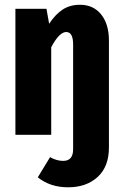

<svg xmlns="http://www.w3.org/2000/svg" viewBox="-20 -568 520 809"><path d="M316.9 -547.9Q373.5 -547.9 406.2 -507.1Q439 -466.3 439 -397V53.2Q439 134.3 391.4 177.7Q343.8 221.2 267.1 221.2Q191.4 221.2 139.2 179.2L190.9 94.2Q218.8 109.9 246.1 109.9Q288.1 109.9 288.1 61V-380.9Q288.1 -433.1 258.8 -433.1Q230 -433.1 195.8 -369.1V0H44.9V-530.8H175.8L187 -467.8Q213.9 -508.3 244.6 -528.1Q275.4 -547.9 316.9 -547.9Z"/></svg>

Font: Fira Sans Compressed
Style: Bold
Weight: 700
Width: 1
Designer: Carrois Corporate & Edenspiekermann AG
Foundry: Carrois Corporate GbR & Edenspiekermann AG
Version: Version 4.203;PS 004.203;hotconv 1.0.88;makeotf.lib2.5.64775